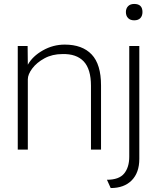

<svg xmlns="http://www.w3.org/2000/svg" viewBox="-20 -758 791 973"><path d="M70 0V-525H120L121 -430Q145 -473 197 -502.5Q249 -532 308 -532Q397 -532 444.5 -482Q492 -432 492 -325V0H441V-323Q441 -408 404 -447Q367 -486 296 -484Q245 -484 205.5 -462.5Q166 -441 143.5 -411Q121 -381 121 -356V0ZM660 -655Q640 -655 629 -666.5Q618 -678 618 -697Q618 -715 629 -726.5Q640 -738 660 -738Q702 -738 702 -697Q702 -678 691.5 -666.5Q681 -655 660 -655ZM541 195 522 153Q583 153 609 121.5Q635 90 635 36V-525H686V47Q686 117 647.5 156Q609 195 541 195Z"/></svg>

Font: Readex Pro ExtraLight
Style: Regular
Weight: 200
Designer: Bonnie Shaver-Troup, Thomas Jockin
Foundry: Lexend
Version: Version 1.203; ttfautohint (v1.8.3)